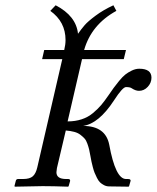

<svg xmlns="http://www.w3.org/2000/svg" viewBox="-20 -700 589 721"><path d="M193.8 -68.8Q191.9 -57.1 191.9 -53.2Q191.9 -27.8 228 -27.8H235.8Q244.6 -27.8 243.2 -20L237.8 -1L235.8 1Q179.2 -1 140.1 -1L36.1 1L34.2 -1L39.1 -20Q40.5 -27.8 47.9 -27.8H66.9Q91.8 -27.8 103.3 -38.1Q114.7 -48.3 120.1 -71.8L213.9 -478H138.2L146 -512.2H221.2Q226.1 -532.7 226.1 -549.8Q226.1 -618.2 168.9 -659.2L189 -680.2Q266.1 -640.1 272.9 -573.2Q285.6 -591.3 297.9 -605.5Q310.1 -619.6 338.9 -641.1Q367.7 -662.6 405.8 -680.2L417 -659.2Q323.2 -607.9 295.9 -512.2H453.1L444.8 -478H288.1L233.9 -244.1Q262.7 -244.1 286.6 -252Q310.5 -259.8 329.1 -275.4Q347.7 -291 359.9 -305.4Q372.1 -319.8 387.2 -341.8Q400.4 -360.8 407 -370.1Q413.6 -379.4 427 -395.8Q440.4 -412.1 450.7 -420.2Q460.9 -428.2 475.1 -435.1Q489.3 -441.9 502.9 -441.9Q548.8 -441.9 548.8 -408.2Q548.8 -389.2 534.9 -374Q521 -358.9 502 -358.9Q489.3 -358.9 475.1 -368.2Q469.2 -373 453.1 -373Q440.4 -373 408.2 -323.2Q351.1 -235.8 292 -227.1Q376 -227.1 390.1 -157.2Q413.6 -27.8 453.1 -27.8H460Q462.9 -27.8 465.3 -27.3Q467.8 -26.9 469.5 -24.9Q471.2 -22.9 470.2 -20L464.8 -1L462.9 1L390.1 0Q379.9 0 370.8 -4.6Q361.8 -9.3 355.7 -15.1Q349.6 -21 344 -32.2Q338.4 -43.5 335.2 -51.3Q332 -59.1 328.4 -73Q324.7 -86.9 323.5 -93.3Q322.3 -99.6 319.8 -112.8Q316.9 -129.4 314.7 -138.7Q312.5 -147.9 308.1 -160.4Q303.7 -172.9 297.6 -179.7Q291.5 -186.5 282 -193.8Q272.5 -201.2 258.8 -204.8Q245.1 -208.5 227.1 -210Z"/></svg>

Font: Common Serif
Style: Bold Italic
Weight: 700
Italic angle: -12°
Designer: Philipp H. Poll, Khaled Hosny
Foundry: Stefan Peev, Context Ltd.
Version: Version 1.026